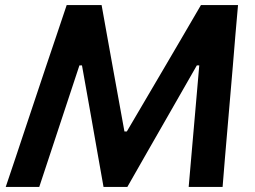

<svg xmlns="http://www.w3.org/2000/svg" viewBox="-20 -733 1002 753"><path d="M2.5 0Q21.5 -56 40.5 -112.8Q59.5 -169.5 81 -234.5L160.5 -472.5Q182.5 -537.5 201.8 -594.8Q221 -652 241.5 -713H378.5Q390.5 -644.5 401.8 -583Q413 -521.5 424 -460L468 -217.5H477.5L620 -460Q656 -521.5 692 -582.8Q728 -644 768 -713H913.5Q908 -653.5 903.2 -595.8Q898.5 -538 893 -472L872.5 -233Q867 -168.5 862.2 -113Q857.5 -57.5 853 0H720Q727 -81.5 733.5 -155.5Q740 -229.5 745.5 -292.5L761.5 -476.5H752L639 -279Q597.5 -206.5 556.5 -135Q515.5 -63.5 479.5 0H386Q375.5 -60.5 362.2 -134.2Q349 -208 337 -277.5L301.5 -476.5H291.5L230.5 -292Q209.5 -228 185.2 -154.8Q161 -81.5 134 0Z"/></svg>

Font: Commissioner SemiBold
Style: Italic
Weight: 600
Italic angle: -12°
Designer: Kostas Bartsokas
Foundry: Kostas Bartsokas
Version: Version 1.000; ttfautohint (v1.8.3)